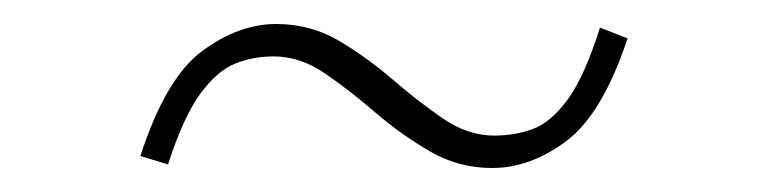

<svg xmlns="http://www.w3.org/2000/svg" viewBox="-20 -410 640 160"><path d="M390 -270Q362 -270 338 -284Q314 -298 292.5 -316.5Q271 -335 250.5 -349Q230 -363 208 -363Q191 -363 176 -357Q161 -351 147 -332Q133 -313 120 -273L97 -280Q118 -345 148.5 -367.5Q179 -390 210 -390Q239 -390 262.5 -376Q286 -362 307.5 -343.5Q329 -325 349.5 -311Q370 -297 392 -297Q409 -297 424 -302.5Q439 -308 453 -327Q467 -346 480 -387L503 -378Q482 -315 452 -292.5Q422 -270 390 -270Z"/></svg>

Font: Source Code Pro ExtraLight ExtraLight
Style: Italic
Weight: 250
Italic angle: -11°
Monospace: yes
Version: Version 1.016;hotconv 1.0.116;makeotfexe 2.5.65601